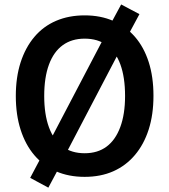

<svg xmlns="http://www.w3.org/2000/svg" viewBox="-20 -784 759 862"><path d="M360 10Q288 10 231.2 -15Q174.5 -40 134.2 -87.2Q94 -134.5 72.5 -201.8Q51 -269 51 -353Q51 -437 72.5 -503.8Q94 -570.5 134.2 -618.2Q174.5 -666 231.8 -690.5Q289 -715 360 -715Q432 -715 488.8 -690Q545.5 -665 585.8 -618.8Q626 -572.5 647.5 -505.8Q669 -439 669 -354Q669 -269.5 647.5 -202.5Q626 -135.5 585.5 -87.8Q545 -40 488.5 -15Q432 10 360 10ZM360 -96Q418.5 -96 458.5 -125.8Q498.5 -155.5 520 -213.5Q541.5 -271.5 541.5 -353Q541.5 -437 520.5 -494.5Q499.5 -552 459.2 -581.2Q419 -610.5 360 -610.5Q302 -610.5 261.5 -581Q221 -551.5 199.8 -494Q178.5 -436.5 178.5 -353Q178.5 -270.5 199.8 -212.5Q221 -154.5 261.5 -125.2Q302 -96 360 -96ZM197 58.5 115.5 14.5 173 -94 205 -153.5 445.5 -612.5 467 -658.5 524 -764 606 -720.5 548 -612.5 516 -553 276 -94 254 -48Z"/></svg>

Font: Nunito Sans 12pt ExtraLight SemiCondensed
Style: Regular
Weight: 200
Width: 4
Version: Version 3.101;gftools[0.9.27]